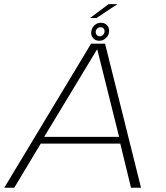

<svg xmlns="http://www.w3.org/2000/svg" viewBox="-35 -882 779 902"><path d="M-15 0H32L156.5 -207.5H530L580.5 0H627.5L458.5 -677H393ZM172.5 -239 421 -650H422L524.5 -239ZM431 -690.5Q443.5 -690.5 453.5 -696.2Q463.5 -702 470 -711.8Q476.5 -721.5 477 -733Q479.5 -750.5 468.5 -762.8Q457.5 -775 439.5 -775Q427 -775 417.2 -769.5Q407.5 -764 401.2 -754.5Q395 -745 393.5 -733Q391.5 -715 402.5 -702.8Q413.5 -690.5 431 -690.5ZM433.5 -711.5Q425 -711.5 419.5 -717.8Q414 -724 414.5 -733Q415.5 -742.5 422.2 -748.2Q429 -754 437 -754Q446 -754 451.5 -748.2Q457 -742.5 456 -733Q455.5 -724 448.8 -717.8Q442 -711.5 433.5 -711.5ZM388 -797.5H418.5L516.5 -862.5H475Z"/></svg>

Font: Anybody SemiExpanded ExtraLight
Style: Italic
Weight: 250
Width: 6
Italic angle: -10°
Version: Version 1.113;gftools[0.9.25]